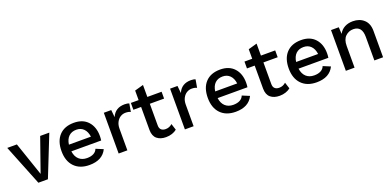

<svg xmlns="http://www.w3.org/2000/svg" viewBox="-2 -1425 4521 2214"><g transform="rotate(-20 2258.5 -318.5)"><path d="M524 -500 325 0H237H208L8 -500H126L267 -87L412 -500Z M1055 -210H689Q698 -144 736 -109.5Q774 -75 834 -75Q883 -75 915.5 -92.5Q948 -110 960 -143L1049 -106Q993 10 834 10Q716 10 649.5 -59Q583 -128 583 -250Q583 -373 647 -441.5Q711 -510 827 -510Q937 -510 998 -443Q1059 -376 1059 -265Q1059 -236 1055 -210ZM689 -292H959Q951 -355 916.5 -390Q882 -425 827 -425Q769 -425 733.5 -391Q698 -357 689 -292Z M1506 -500 1489 -402Q1466 -415 1426 -415Q1394 -415 1365.5 -398Q1337 -381 1318.5 -347Q1300 -313 1300 -265V0H1193V-500H1284L1293 -410Q1335 -510 1451 -510Q1486 -510 1506 -500Z M1906 -33Q1882 -13 1847.5 -1.5Q1813 10 1773 10Q1704 10 1662.5 -24.5Q1621 -59 1620 -132V-416H1525V-500H1620V-617L1727 -647V-500H1902V-416H1727V-150Q1727 -114 1746.5 -96.5Q1766 -79 1800 -79Q1846 -79 1881 -111Z M2319 -500 2302 -402Q2279 -415 2239 -415Q2207 -415 2178.5 -398Q2150 -381 2131.5 -347Q2113 -313 2113 -265V0H2006V-500H2097L2106 -410Q2148 -510 2264 -510Q2299 -510 2319 -500Z M2850 -210H2484Q2493 -144 2531 -109.5Q2569 -75 2629 -75Q2678 -75 2710.5 -92.5Q2743 -110 2755 -143L2844 -106Q2788 10 2629 10Q2511 10 2444.5 -59Q2378 -128 2378 -250Q2378 -373 2442 -441.5Q2506 -510 2622 -510Q2732 -510 2793 -443Q2854 -376 2854 -265Q2854 -236 2850 -210ZM2484 -292H2754Q2746 -355 2711.5 -390Q2677 -425 2622 -425Q2564 -425 2528.5 -391Q2493 -357 2484 -292Z M3300 -33Q3276 -13 3241.5 -1.5Q3207 10 3167 10Q3098 10 3056.5 -24.5Q3015 -59 3014 -132V-416H2919V-500H3014V-617L3121 -647V-500H3296V-416H3121V-150Q3121 -114 3140.5 -96.5Q3160 -79 3194 -79Q3240 -79 3275 -111Z M3843 -210H3477Q3486 -144 3524 -109.5Q3562 -75 3622 -75Q3671 -75 3703.5 -92.5Q3736 -110 3748 -143L3837 -106Q3781 10 3622 10Q3504 10 3437.5 -59Q3371 -128 3371 -250Q3371 -373 3435 -441.5Q3499 -510 3615 -510Q3725 -510 3786 -443Q3847 -376 3847 -265Q3847 -236 3843 -210ZM3477 -292H3747Q3739 -355 3704.5 -390Q3670 -425 3615 -425Q3557 -425 3521.5 -391Q3486 -357 3477 -292Z M4438 -324V0H4331V-290Q4331 -422 4224 -422Q4168 -422 4128 -383.5Q4088 -345 4088 -265V0H3981V-500H4076L4081 -417Q4106 -464 4150 -487Q4194 -510 4250 -510Q4333 -510 4385.5 -462Q4438 -414 4438 -324Z"/></g></svg>

Font: Work Sans Medium
Style: Regular
Weight: 500
Designer: Wei Huang
Foundry: Wei Huang
Version: Version 1.500